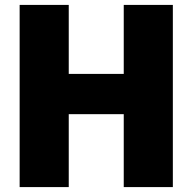

<svg xmlns="http://www.w3.org/2000/svg" viewBox="-20 -762 784 782"><path d="M260 -297V0H60V-742H260V-461H484V-742H684V0H484V-297Z"/></svg>

Font: Morrison Black
Style: Regular
Weight: 900
Designer: Pablo Impallari, Rodrigo Fuenzalida (Modified by Dan O. Williams)
Version: Version 0.03;June 6, 2019;FontCreator 11.5.0.2425 64-bit; tt